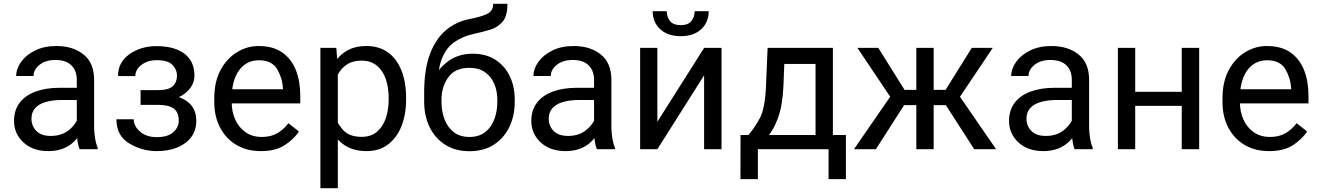

<svg xmlns="http://www.w3.org/2000/svg" viewBox="-20 -778 6878 1001"><path d="M380.4 -90.3V-362.3Q380.4 -409.2 352.3 -437.3Q324.2 -465.3 269 -465.3Q217.8 -465.3 186.3 -440.2Q154.8 -415 154.8 -381.8H64.5Q64.5 -419.9 90.3 -455.8Q116.2 -491.7 163.3 -514.9Q210.4 -538.1 274.4 -538.1Q360.4 -538.1 415.5 -494.1Q470.7 -450.2 470.7 -361.3V-115.2Q470.7 -88.9 475.3 -59.1Q480 -29.3 489.3 -7.8V0H395Q388.2 -15.6 384.3 -41.7Q380.4 -67.9 380.4 -90.3ZM396 -320.3 397 -256.8H305.7Q253.9 -256.8 217.8 -246.1Q181.6 -235.4 162.8 -213.6Q144 -191.9 144 -159.2Q144 -121.6 169.4 -95.5Q194.8 -69.3 245.1 -69.3Q307.1 -69.3 346.9 -106.4Q386.7 -143.6 389.2 -179.2L427.7 -135.7Q420.4 -95.2 368.9 -42.7Q317.4 9.8 231.9 9.8Q150.9 9.8 102.1 -35.6Q53.2 -81.1 53.2 -147Q53.2 -203.6 82.5 -242.2Q111.8 -280.8 165.3 -300.5Q218.8 -320.3 291 -320.3Z M810.1 -252.4H712.9V-308.1H802.7Q859.4 -308.1 881.1 -328.9Q902.8 -349.6 902.8 -384.3Q902.8 -415 878.9 -439.7Q855 -464.4 797.4 -464.4Q750.5 -464.4 718 -440.2Q685.5 -416 685.5 -381.3H595.2Q595.2 -453.6 655 -495.6Q714.8 -537.6 797.4 -537.6Q858.4 -537.6 902.3 -520Q946.3 -502.4 970 -468.3Q993.7 -434.1 993.7 -384.3Q993.7 -330.1 944.6 -291.3Q895.5 -252.4 810.1 -252.4ZM712.9 -286.6H810.1Q873 -286.6 916 -270.5Q959 -254.4 981.2 -223.9Q1003.4 -193.4 1003.4 -148.9Q1003.4 -99.1 977.3 -63.7Q951.2 -28.3 904.8 -9.3Q858.4 9.8 797.4 9.8Q720.2 9.8 653.6 -30.3Q586.9 -70.3 586.9 -156.2H677.2Q677.2 -120.1 710.4 -91.6Q743.7 -63 797.4 -63Q854.5 -63 883.3 -88.6Q912.1 -114.3 912.1 -148.4Q912.1 -192.9 885.5 -212.2Q858.9 -231.4 802.7 -231.4H712.9Z M1339.8 9.8Q1266.1 9.8 1211.7 -22.9Q1157.2 -55.7 1127.2 -113.3Q1097.2 -170.9 1097.2 -245.6V-266.1Q1097.2 -352.5 1130.1 -413.3Q1163.1 -474.1 1215.8 -506.1Q1268.6 -538.1 1328.1 -538.1Q1403.8 -538.1 1451.9 -504.2Q1500 -470.2 1522.7 -411.9Q1545.4 -353.5 1545.4 -279.3V-238.8H1150.9V-312.5H1455.1V-319.3Q1451.7 -372.1 1424.6 -418Q1397.5 -463.9 1328.1 -463.9Q1287.1 -463.9 1255.4 -440.9Q1223.6 -418 1205.8 -373.8Q1188 -329.6 1188 -266.1V-245.6Q1188 -195.3 1206.5 -154.3Q1225.1 -113.3 1260.3 -88.6Q1295.4 -64 1344.7 -64Q1392.6 -64 1425.8 -83.5Q1459 -103 1483.9 -135.7L1538.6 -92.3Q1512.7 -53.2 1465.3 -21.7Q1418 9.8 1339.8 9.8Z M1741.2 -426.8V203.1H1650.4V-528.3H1733.4ZM2097.2 -268.6V-258.3Q2097.2 -181.2 2073.2 -120.6Q2049.3 -60.1 2003.4 -25.1Q1957.5 9.8 1892.1 9.8Q1824.7 9.8 1778.8 -19.5Q1732.9 -48.8 1706.8 -103Q1680.7 -157.2 1673.3 -231.4V-286.1Q1681.2 -364.3 1707.3 -420.7Q1733.4 -477.1 1778.8 -507.6Q1824.2 -538.1 1890.6 -538.1Q1957 -538.1 2003.2 -504.4Q2049.3 -470.7 2073.2 -409.9Q2097.2 -349.1 2097.2 -268.6ZM2006.3 -258.3V-268.6Q2006.3 -321.3 1991.5 -365.2Q1976.6 -409.2 1945.1 -435.5Q1913.6 -461.9 1864.3 -461.9Q1818.8 -461.9 1788.8 -441.9Q1758.8 -421.9 1741.7 -389.6Q1724.6 -357.4 1717.3 -321.8V-195.3Q1731.9 -143.6 1765.1 -104Q1798.3 -64.5 1865.2 -64.5Q1914.1 -64.5 1945.3 -91.1Q1976.6 -117.7 1991.5 -161.9Q2006.3 -206.1 2006.3 -258.3Z M2551.3 -758.3H2625.5Q2625.5 -694.3 2600.1 -664.6Q2574.7 -634.8 2534.4 -622.8Q2494.1 -610.8 2449.2 -601.1Q2393.1 -588.9 2348.9 -558.6Q2304.7 -528.3 2281.5 -466.1Q2258.3 -403.8 2265.6 -296.4V-251.5H2191.4V-296.4Q2191.4 -416.5 2221.7 -496.6Q2252 -576.7 2305.7 -621.3Q2359.4 -666 2429.7 -679.2Q2486.8 -689.9 2519 -705.1Q2551.3 -720.2 2551.3 -758.3ZM2444.3 -498Q2513.2 -498 2562.3 -466.8Q2611.3 -435.5 2637.5 -381.3Q2663.6 -327.1 2663.6 -258.8V-248Q2663.6 -174.3 2635.5 -116Q2607.4 -57.6 2554.7 -23.7Q2502 10.3 2427.7 10.3Q2353.5 10.3 2300.5 -23.7Q2247.6 -57.6 2219.5 -116Q2191.4 -174.3 2191.4 -248V-258.8Q2191.4 -277.3 2200.9 -294.7Q2210.4 -312 2218.8 -332.5Q2245.6 -397.9 2303 -448Q2360.4 -498 2444.3 -498ZM2426.8 -424.3Q2352.1 -424.3 2316.9 -374.5Q2281.7 -324.7 2281.7 -258.8V-248Q2281.7 -198.2 2297.4 -156.5Q2313 -114.7 2345.2 -89.4Q2377.4 -64 2427.7 -64Q2477.5 -64 2509.8 -89.4Q2542 -114.7 2557.4 -156.5Q2572.8 -198.2 2572.8 -248V-258.8Q2572.8 -302.7 2557.1 -340.3Q2541.5 -377.9 2509.3 -401.1Q2477.1 -424.3 2426.8 -424.3Z M3077.1 -90.3V-362.3Q3077.1 -409.2 3049.1 -437.3Q3021 -465.3 2965.8 -465.3Q2914.6 -465.3 2883.1 -440.2Q2851.6 -415 2851.6 -381.8H2761.2Q2761.2 -419.9 2787.1 -455.8Q2813 -491.7 2860.1 -514.9Q2907.2 -538.1 2971.2 -538.1Q3057.1 -538.1 3112.3 -494.1Q3167.5 -450.2 3167.5 -361.3V-115.2Q3167.5 -88.9 3172.1 -59.1Q3176.8 -29.3 3186 -7.8V0H3091.8Q3085 -15.6 3081.1 -41.7Q3077.1 -67.9 3077.1 -90.3ZM3092.8 -320.3 3093.8 -256.8H3002.4Q2950.7 -256.8 2914.6 -246.1Q2878.4 -235.4 2859.6 -213.6Q2840.8 -191.9 2840.8 -159.2Q2840.8 -121.6 2866.2 -95.5Q2891.6 -69.3 2941.9 -69.3Q3003.9 -69.3 3043.7 -106.4Q3083.5 -143.6 3085.9 -179.2L3124.5 -135.7Q3117.2 -95.2 3065.7 -42.7Q3014.2 9.8 2928.7 9.8Q2847.7 9.8 2798.8 -35.6Q2750 -81.1 2750 -147Q2750 -203.6 2779.3 -242.2Q2808.6 -280.8 2862.1 -300.5Q2915.5 -320.3 2987.8 -320.3Z M3407.2 -143.1 3650.9 -528.3H3741.7V0H3650.9V-385.3L3407.2 0H3317.4V-528.3H3407.2ZM3601.6 -719.7H3674.8Q3674.8 -662.1 3635.7 -625.7Q3596.7 -589.4 3529.3 -589.4Q3461.4 -589.4 3422.1 -625.7Q3382.8 -662.1 3382.8 -719.7H3456.1Q3456.1 -690.9 3472.7 -668.9Q3489.3 -647 3529.3 -647Q3568.4 -647 3585 -668.9Q3601.6 -690.9 3601.6 -719.7Z M3981.9 -528.3H4072.3L4064.5 -330.6Q4060.1 -230.5 4037.1 -165.8Q4014.2 -101.1 3979.5 -62.3Q3944.8 -23.4 3906.2 0H3861.3L3863.8 -73.7L3882.3 -74.2Q3914.1 -111.8 3941.4 -161.9Q3968.8 -211.9 3973.6 -330.6ZM4004.4 -528.3H4322.3V0H4231.9V-444.8H4004.4ZM3840.8 -74.2H4390.1V155.8H4299.8V0H3931.2V155.8H3840.3Z M4650.4 -230 4450.2 -528.3H4559.1L4695.8 -309.6H4801.3L4788.1 -230ZM4699.7 -239.3 4546.4 0H4432.1L4642.6 -304.7ZM4847.7 -528.3V0H4757.3V-528.3ZM5155.8 -528.3 4955.6 -230H4817.9L4803.7 -309.6H4909.7L5046.4 -528.3ZM5059.1 0 4905.3 -239.3 4963.4 -304.7 5173.3 0Z M5567.9 -90.3V-362.3Q5567.9 -409.2 5539.8 -437.3Q5511.7 -465.3 5456.5 -465.3Q5405.3 -465.3 5373.8 -440.2Q5342.3 -415 5342.3 -381.8H5252Q5252 -419.9 5277.8 -455.8Q5303.7 -491.7 5350.8 -514.9Q5397.9 -538.1 5461.9 -538.1Q5547.9 -538.1 5603 -494.1Q5658.2 -450.2 5658.2 -361.3V-115.2Q5658.2 -88.9 5662.8 -59.1Q5667.5 -29.3 5676.8 -7.8V0H5582.5Q5575.7 -15.6 5571.8 -41.7Q5567.9 -67.9 5567.9 -90.3ZM5583.5 -320.3 5584.5 -256.8H5493.2Q5441.4 -256.8 5405.3 -246.1Q5369.1 -235.4 5350.3 -213.6Q5331.5 -191.9 5331.5 -159.2Q5331.5 -121.6 5356.9 -95.5Q5382.3 -69.3 5432.6 -69.3Q5494.6 -69.3 5534.4 -106.4Q5574.2 -143.6 5576.7 -179.2L5615.2 -135.7Q5607.9 -95.2 5556.4 -42.7Q5504.9 9.8 5419.4 9.8Q5338.4 9.8 5289.6 -35.6Q5240.7 -81.1 5240.7 -147Q5240.7 -203.6 5270 -242.2Q5299.3 -280.8 5352.8 -300.5Q5406.2 -320.3 5478.5 -320.3Z M6158.7 -299.3V-226.1H5879.4V-299.3ZM5898.4 -528.3V0H5808.1V-528.3ZM6231.9 -528.3V0H6141.1V-528.3Z M6596.2 9.8Q6522.5 9.8 6468 -22.9Q6413.6 -55.7 6383.5 -113.3Q6353.5 -170.9 6353.5 -245.6V-266.1Q6353.5 -352.5 6386.5 -413.3Q6419.4 -474.1 6472.2 -506.1Q6524.9 -538.1 6584.5 -538.1Q6660.2 -538.1 6708.3 -504.2Q6756.3 -470.2 6779.1 -411.9Q6801.8 -353.5 6801.8 -279.3V-238.8H6407.2V-312.5H6711.4V-319.3Q6708 -372.1 6680.9 -418Q6653.8 -463.9 6584.5 -463.9Q6543.5 -463.9 6511.7 -440.9Q6480 -418 6462.2 -373.8Q6444.3 -329.6 6444.3 -266.1V-245.6Q6444.3 -195.3 6462.9 -154.3Q6481.4 -113.3 6516.6 -88.6Q6551.8 -64 6601.1 -64Q6648.9 -64 6682.1 -83.5Q6715.3 -103 6740.2 -135.7L6794.9 -92.3Q6769 -53.2 6721.7 -21.7Q6674.3 9.8 6596.2 9.8Z"/></svg>

Font: RobotoDEMO
Style: Regular
Weight: 400
Designer: Christian Robertson
Foundry: Google
Version: Version 2.136